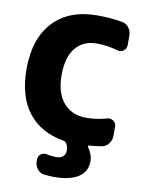

<svg xmlns="http://www.w3.org/2000/svg" viewBox="-102 -813 859 1106"><g transform="rotate(10 328.0 -260.0)"><path d="M535 -165Q555 -171 571.5 -159Q588 -147 588 -126V-72Q588 -47 572 -26.5Q556 -6 532 -2Q495 4 458 7Q455 7 453.5 10Q452 13 454 15Q483 54 483 95Q483 155 434 187.5Q385 220 288 220Q269 220 233 216Q209 213 193.5 193Q178 173 178 148V137Q178 117 194.5 105.5Q211 94 231 99Q258 105 283 105Q338 105 338 55Q338 28 322 11Q317 6 307 4Q174 -18 101 -112Q28 -206 28 -365Q28 -544 120 -642Q212 -740 378 -740Q454 -740 522 -728Q547 -724 562.5 -704Q578 -684 578 -658V-602Q578 -581 561.5 -568.5Q545 -556 525 -562Q463 -580 403 -580Q323 -580 278 -525.5Q233 -471 233 -365Q233 -261 282 -204.5Q331 -148 413 -148Q476 -148 535 -165Z"/></g></svg>

Font: Rounded Mplus 1c Black
Style: Regular
Weight: 900
Version: Version 1.059.20150529